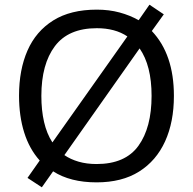

<svg xmlns="http://www.w3.org/2000/svg" viewBox="-20 -766 821 817"><path d="M720 -358Q720 -247 682.5 -164.5Q645 -82 572 -36Q499 10 391 10Q279 10 206 -37L158 31L97 -9L149 -83Q105 -132 83 -202Q61 -272 61 -359Q61 -469 97 -551Q133 -633 206.5 -679Q280 -725 392 -725Q444 -725 488.5 -713Q533 -701 570 -680L616 -746L677 -705L626 -634Q720 -535 720 -358ZM156 -358Q156 -297 167.5 -247Q179 -197 203 -160L522 -611Q470 -646 392 -646Q271 -646 213.5 -569.5Q156 -493 156 -358ZM625 -358Q625 -487 574 -560L254 -106Q280 -88 314.5 -78Q349 -68 391 -68Q513 -68 569 -145.5Q625 -223 625 -358Z"/></svg>

Font: Noto Sans Chorasmian
Style: Regular
Weight: 400
Designer: Federico Parra Barrios
Foundry: Google LLC
Version: Version 1.004; ttfautohint (v1.8.4.7-5d5b)